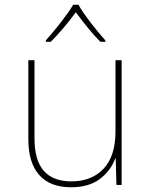

<svg xmlns="http://www.w3.org/2000/svg" viewBox="-20 -783 640 813"><path d="M100 -194V-528H126V-198Q126 -104 165.5 -59.5Q205 -15 282 -15Q368 -15 418.5 -68.5Q469 -122 469 -226V-528H495V0H473L470 -112H468Q449 -60 402.5 -25Q356 10 281 10Q192 10 146 -42Q100 -94 100 -194ZM174 -612Q204 -645 238.5 -689.5Q273 -734 290 -763H312Q329 -733 363 -688.5Q397 -644 426 -612V-606H405Q360 -651 301 -731Q248 -659 195 -606H174Z"/></svg>

Font: Noto Sans Mono UI Thin
Style: Regular
Weight: 250
Monospace: yes
Designer: Monotype Design team
Foundry: Monotype Imaging Inc.
Version: Version 1.000